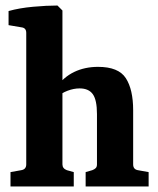

<svg xmlns="http://www.w3.org/2000/svg" viewBox="-20 -675 573 695"><path d="M18 0V-52L57 -59Q75 -62 75 -80V-556Q75 -574 58 -576L11 -584V-635Q50 -646 99.5 -650.5Q149 -655 188 -655L206 -637V-80Q206 -65 222 -59L247 -52V0ZM290 0V-52L314 -59Q322 -62 326.5 -66.5Q331 -71 331 -80V-262Q331 -313 316 -334Q301 -355 268 -355Q247 -355 224.5 -346.5Q202 -338 183 -321V-358Q210 -396 248.5 -414.5Q287 -433 335 -433Q409 -433 435.5 -392Q462 -351 462 -276V-80Q462 -62 479 -59L518 -52V0Z"/></svg>

Font: Yrsa
Style: Regular
Weight: 400
Designer: Anna Giedrys (Yrsa+Rasa design), David Brezina (Yrsa art-direction, Rasa art-direction, design)
Foundry: Rosetta Type Foundry
Version: Version 2.004